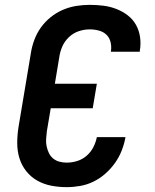

<svg xmlns="http://www.w3.org/2000/svg" viewBox="-20 -763 640 791"><path d="M255 8Q222 8 191 2Q160 -4 133.5 -19Q107 -34 88 -58Q69 -82 60 -111.5Q51 -141 51 -173.5Q51 -206 56 -238L107 -543Q111 -570 121 -597.5Q131 -625 148 -649Q165 -673 188.5 -692Q212 -711 239 -722.5Q266 -734 294 -738.5Q322 -743 350 -743Q378 -743 406 -739.5Q434 -736 459.5 -726Q485 -716 506 -700Q527 -684 540 -661Q553 -638 557 -610Q561 -582 556 -554Q556 -553 556 -552Q556 -551 556 -550H437Q437 -551 437 -551.5Q437 -552 437 -552Q440 -571 435.5 -589.5Q431 -608 418.5 -620Q406 -632 387.5 -637Q369 -642 350 -642Q327 -642 304.5 -634.5Q282 -627 264 -610Q246 -593 236.5 -571Q227 -549 224 -526L206 -418H379L362 -317H189L173 -222Q171 -206 170 -190.5Q169 -175 172 -160.5Q175 -146 181.5 -132.5Q188 -119 199 -110Q210 -101 224.5 -97Q239 -93 255 -93Q276 -93 297.5 -99.5Q319 -106 336.5 -121Q354 -136 364.5 -156.5Q375 -177 379 -198H497Q492 -170 481.5 -143Q471 -116 454 -92Q437 -68 414.5 -48Q392 -28 365.5 -15Q339 -2 310.5 3Q282 8 255 8Z"/></svg>

Font: Iosevka SS04 Extended Oblique
Style: Bold
Weight: 700
Width: 7
Italic angle: -9°
Monospace: yes
Designer: Belleve Invis
Foundry: Belleve Invis
Version: Version 19.0.0; ttfautohint (v1.8.4)